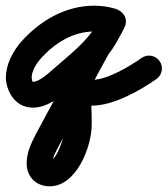

<svg xmlns="http://www.w3.org/2000/svg" viewBox="-58 -316 585 670"><path d="M345.6 -285.2C345.6 -285.2 345.6 -285.2 345.6 -285.2C320.3 -292.6 297 -296.1 270.5 -296.1C170.3 -296.1 82 -244.1 16.5 -171C16.5 -171 16.3 -170.9 16.2 -170.7C16 -170.5 15.8 -170.3 15.8 -170.3C-13.6 -135.9 -37.5 -91 -37.5 -44.8C-37.5 -40.1 -37.2 -35.4 -36.4 -30.8C-28.6 17.6 3.7 59.6 56.6 59.6C104.6 59.6 149.5 26 183.8 -4.2C258.1 -69.8 334.7 -128.6 376.9 -221.3C389 -247.7 375.7 -270.5 356 -280.3C336.3 -290.1 310.2 -286.9 296.4 -261.4C282 -234.6 268.6 -204.4 248.8 -181.3C248.7 -181.2 247.4 -179.3 246.1 -177.4C244.9 -175.6 243.6 -173.7 243.5 -173.6C184.4 -65.3 125.6 43.1 67.3 151.7C67.3 151.7 67.2 151.9 67.1 152.2C67 152.4 66.9 152.6 66.9 152.6C50.2 185.3 35 216.1 35 254.1C35 298.3 64.2 330.7 108.7 333.9C111.1 334 113.4 334.1 115.7 334.1C208 334.1 262 197.4 262 119C262 77.7 262 30.8 251.5 -9.4C248 -23.1 227.9 -10.6 212.1 5.9C196.4 22.5 185 43.2 198.9 46.1C220.3 50.5 240.7 52.7 262.6 52.7C336.7 52.7 428.1 1.7 487.8 -40.1C508.2 -54.4 513.1 -82.5 498.9 -102.8C484.6 -123.2 456.5 -128.1 436.2 -113.9C393.1 -83.7 316.1 -37.3 262.6 -37.3C246.8 -37.3 232.4 -38.9 217.1 -42.1C203.2 -44.9 188.3 -37.9 177.7 -26.8C167.1 -15.6 160.9 -0.3 164.5 13.4C172.9 45.7 172 85.7 172 119C172 141.7 143 244.1 115.7 244.1C115.5 244.1 115.4 244.1 115.3 244.1C113.4 244 114.7 244.1 115.7 244.6C120.2 246.7 125 255.3 125 254.1C125 232 137.4 212.5 147.1 193.4C147.1 193.4 147 193.6 146.9 193.8C146.8 194.1 146.7 194.3 146.7 194.3C204.8 85.8 263.5 -22.4 322.5 -130.4C322.6 -130.6 321.2 -128.6 319.8 -126.6C318.4 -124.6 317.1 -122.6 317.2 -122.7C341.4 -150.9 358 -186 375.6 -218.6C389.4 -244.1 375.2 -267.3 354.7 -277.5C334.1 -287.8 307.1 -285 295.1 -258.7C258.9 -179.2 188.1 -128.1 124.2 -71.8C109.6 -58.8 78.1 -30.4 56.6 -30.4C54.9 -30.4 53.5 -38.6 52.4 -45.2C52.4 -45.4 52.5 -44.6 52.5 -44.8C52.5 -68.6 69.2 -94.3 84.2 -111.7C84.2 -111.7 84 -111.5 83.8 -111.3C83.7 -111.1 83.5 -111 83.5 -111C131.8 -164.8 196.2 -206.1 270.5 -206.1C288.5 -206.1 303.4 -203.7 320.4 -198.8C344.3 -191.8 369.2 -205.5 376.2 -229.4C383.2 -253.3 369.5 -278.2 345.6 -285.2Z"/></svg>

Font: FRB American Cursive Guidelines Black
Style: Bold Italic
Weight: 900
Italic angle: -25°
Version: Version 2.0;Modular Font Editor K font №1